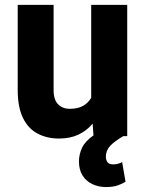

<svg xmlns="http://www.w3.org/2000/svg" viewBox="-20 -548 586 773"><path d="M476.6 0Q441.9 20 424.1 38.8Q406.2 57.6 406.2 83Q406.2 96.2 412.8 105Q419.4 113.8 435.5 113.8Q448.2 113.8 457 110.8Q465.8 107.9 471.7 104.5L485.4 183.6Q473.6 191.4 454.6 198.2Q435.5 205.1 406.7 205.1Q377 205.1 352.1 193.4Q327.1 181.6 312.5 158.7Q297.9 135.7 297.9 102.1Q297.9 73.7 310.3 47.1Q322.8 20.5 356.4 -2.9L353 -50.3Q329.6 -22 295.9 -6.1Q262.2 9.8 218.3 9.8Q168.9 9.8 131.1 -10.3Q93.3 -30.3 72.3 -73.5Q51.3 -116.7 51.3 -186.5V-528.3H195.8V-185.5Q195.8 -146 214.1 -127.9Q232.4 -109.9 260.3 -109.9Q293.5 -109.9 314.5 -121.8Q335.4 -133.8 347.2 -154.3V-528.3H492.2V0Z"/></svg>

Font: Robert Sans Black
Style: Regular
Weight: 900
Designer: Christian Robertson (extended by Adam Twardoch)
Foundry: Google
Version: Version 12.135;April 2, 2019;FontCreator 11.5.0.2425 64-bit;